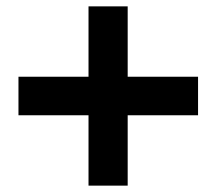

<svg xmlns="http://www.w3.org/2000/svg" viewBox="-20 -639 680 603"><path d="M381 -56H258V-277H38V-398H258V-619H381V-398H602V-277H381Z"/></svg>

Font: Open Sauce Sans Black
Style: Regular
Weight: 900
Designer: Alfredo Marco Pradil
Foundry: Creative Sauce Fz LLC
Version: Version 1.477